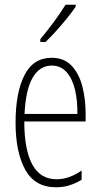

<svg xmlns="http://www.w3.org/2000/svg" viewBox="-20 -784 428 814"><path d="M199 -539Q252 -539 283.5 -505.5Q315 -472 329 -418Q343 -364 343 -303V-269H83Q83 -149 117 -86.5Q151 -24 220 -24Q273 -24 326 -61V-22Q304 -8 276.5 1Q249 10 218 10Q128 10 87 -64.5Q46 -139 46 -264Q46 -391 83.5 -465Q121 -539 199 -539ZM199 -506Q149 -506 119 -455.5Q89 -405 84 -301H308Q309 -357 298 -403.5Q287 -450 262.5 -478Q238 -506 199 -506ZM301 -756Q285 -732 262.5 -704.5Q240 -677 216 -650.5Q192 -624 173 -606H151V-618Q184 -658 209 -692Q234 -726 258 -764H301Z"/></svg>

Font: Noto Sans Arabic UI XCn XLt
Style: Regular
Weight: 200
Width: 2
Designer: Monotype Design Team, Nadine Chahine and Nizar Qandah
Foundry: Monotype Imaging Inc.
Version: Version 2.010; ttfautohint (v1.8.4.7-5d5b)